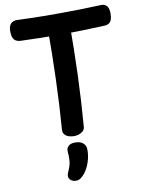

<svg xmlns="http://www.w3.org/2000/svg" viewBox="-111 -844 900 1219"><g transform="rotate(-10 339.0 -234.5)"><path d="M86 -635Q59 -636 45 -651.5Q31 -667 31 -706Q31 -738 45 -753.5Q59 -769 85 -769Q116 -768 160.5 -766.5Q205 -765 251.5 -764.5Q298 -764 335 -764Q410 -764 484 -765.5Q558 -767 628 -770Q652 -771 665 -755.5Q678 -740 678 -708Q678 -669 664.5 -653Q651 -637 623 -637Q557 -634 484.5 -632Q412 -630 338 -630Q273 -630 208.5 -631.5Q144 -633 86 -635ZM269 -697Q269 -707 277.5 -714Q286 -721 297.5 -726Q309 -731 321.5 -733.5Q334 -736 341 -736Q349 -736 360.5 -733.5Q372 -731 383.5 -726Q395 -721 403 -714Q411 -707 411 -697Q411 -524 405 -357Q399 -190 386 -29Q385 -11 373.5 -0.5Q362 10 346.5 15Q331 20 315 20Q299 20 282.5 15Q266 10 255.5 -2Q245 -14 246 -33Q258 -186 263.5 -355Q269 -524 269 -697ZM258 111Q256 89 270 75Q284 61 313 61Q349 61 366 77.5Q383 94 383 115Q384 149 375.5 181.5Q367 214 352.5 240Q338 266 320 282Q307 294 298.5 297.5Q290 301 278 301Q260 301 246 290.5Q232 280 232 263Q232 254 236 243.5Q240 233 246 220Q257 194 259 168Q261 142 258 111Z"/></g></svg>

Font: Playpen Sans SemiBold
Style: Regular
Weight: 600
Designer: Laura Meseguer, Veronika Burian, José Scaglione
Foundry: TypeTogether
Version: Version 1.001